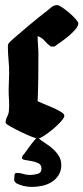

<svg xmlns="http://www.w3.org/2000/svg" viewBox="-20 -546 328 755"><path d="M205 -526Q211 -526 225 -516.5Q239 -507 253 -495Q267 -483 277.5 -471Q288 -459 288 -454Q288 -444 276.5 -430.5Q265 -417 249.5 -404Q234 -391 218 -380Q202 -369 194 -363H180Q166 -373 155.5 -385.5Q145 -398 128 -404Q128 -386 129.5 -368.5Q131 -351 131 -333Q131 -287 130.5 -240.5Q130 -194 128 -148Q134 -145 151 -138Q168 -131 186.5 -123Q205 -115 219 -106.5Q233 -98 233 -91Q233 -83 219.5 -68Q206 -53 188 -38Q170 -23 153 -12Q136 -1 129 -1Q123 -1 103 -9Q83 -17 61.5 -27.5Q40 -38 22 -48Q4 -58 2 -63Q2 -76 8 -87Q14 -98 15 -110Q17 -130 15.5 -151.5Q14 -173 14 -193Q14 -210 15 -226Q16 -242 16 -259Q16 -285 13.5 -311.5Q11 -338 11 -364Q11 -372 15 -377Q18 -381 38 -398.5Q58 -416 83 -437Q108 -458 130 -476Q152 -494 158 -498Q169 -506 180 -516Q191 -526 205 -526ZM36 155Q36 150 37 142Q38 134 46 134Q60 134 72 138Q84 142 98 142Q111 142 127 138Q143 134 143 117Q143 102 131 96Q119 90 104.5 87.5Q90 85 78 83Q66 81 66 74L69 66Q75 60 82.5 49Q90 38 98 27.5Q106 17 113.5 7.5Q121 -2 128 -5Q141 6 157.5 16.5Q174 27 188 39.5Q202 52 211.5 67.5Q221 83 221 103Q221 126 210.5 142.5Q200 159 183.5 169.5Q167 180 146.5 184.5Q126 189 106 189Q71 189 43 174L36 165Z"/></svg>

Font: Hand Textur
Style: Regular
Weight: 400
Designer: F. H. Ehmcke um 1935
Foundry: Peter Wiegel
Version: Version 1.000